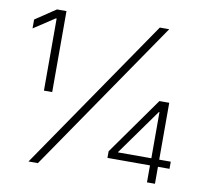

<svg xmlns="http://www.w3.org/2000/svg" viewBox="-80 -815 963 903"><g transform="rotate(10 401.0 -364.0)"><path d="M112.8 0 611.8 -727.5H656.7L157.7 0ZM126.5 -340.8V-685.1H122.6L22.9 -619.6V-662.1L120.6 -727.5H166V-340.8ZM475.6 -81.1V-112.8L669.9 -386.7H695.3V-335.4H676.3L520 -116.7V-115.2H772V-81.1ZM678.7 0V-91.8L679.2 -105V-386.7H716.8V0Z"/></g></svg>

Font: Inter Tight ExtraLight
Style: Regular
Weight: 250
Designer: Rasmus Andersson
Foundry: rsms
Version: Version 3.004